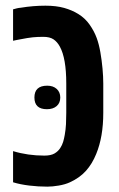

<svg xmlns="http://www.w3.org/2000/svg" viewBox="-20 -660 427 689"><path d="M149.9 9.8Q117.2 9.8 85 5.9Q52.7 2 26.9 -5.9V-117.7Q79.6 -101.6 139.2 -101.6Q162.1 -101.6 175.3 -109.1Q188.5 -116.7 196.3 -128.9Q203.1 -139.2 206.8 -151.6Q210.4 -164.1 212.4 -176.3Q215.8 -195.3 216.8 -214.4Q217.8 -233.4 217.8 -254.9V-360.4Q217.8 -450.7 194.8 -492.7Q185.5 -509.8 172.1 -518.8Q158.7 -527.8 135.3 -527.8Q114.3 -527.8 97.4 -526.1Q80.6 -524.4 51.3 -518.6Q45.4 -517.6 39.6 -516.4Q33.7 -515.1 26.9 -513.7V-626.5Q33.7 -628.4 40.5 -630.1Q47.4 -631.8 54.7 -632.3Q98.6 -639.6 143.1 -639.6Q181.6 -639.6 210.2 -631.6Q238.8 -623.5 260.7 -609.9Q285.6 -594.7 302 -571Q318.4 -547.4 327.1 -523.4Q335 -502 340.1 -472.9Q345.2 -443.8 347.9 -414.1Q350.6 -384.3 350.6 -360.4V-254.9Q350.6 -168.9 325.2 -107.4Q311 -72.3 288.6 -47.1Q266.1 -22 231 -5.9Q213.9 2 190.9 5.9Q168 9.8 149.9 9.8ZM148.4 -268.1Q103.5 -268.1 103.5 -310.1Q103.5 -352.5 149.4 -352.5Q170.9 -352.5 183.6 -340.8Q196.3 -329.1 196.3 -310.1Q196.3 -290.5 183.3 -279.3Q170.4 -268.1 148.4 -268.1Z"/></svg>

Font: Open Sans Condensed
Style: Bold
Weight: 700
Width: 3
Designer: Monotype Design Team
Foundry: Monotype Imaging Inc.
Version: Version 3.003; ttfautohint (v1.8.4)